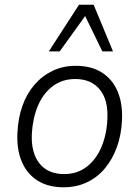

<svg xmlns="http://www.w3.org/2000/svg" viewBox="-20 -786 590 814"><path d="M250 8Q184 8 139 -20.5Q94 -49 72 -101.5Q50 -154 54 -225Q57 -286 75 -337Q93 -388 125.5 -426Q158 -464 202.5 -485.5Q247 -507 301 -507Q367 -507 412 -478.5Q457 -450 479 -397.5Q501 -345 497 -273Q494 -213 475.5 -162Q457 -111 425 -72.5Q393 -34 348.5 -13Q304 8 250 8ZM252 -48Q307 -48 347 -78.5Q387 -109 409.5 -161.5Q432 -214 435 -278Q440 -361 403.5 -406Q367 -451 299 -451Q244 -451 203.5 -420.5Q163 -390 141 -338Q119 -286 115 -220Q111 -139 147 -93.5Q183 -48 252 -48ZM187 -568 315 -766H377L459 -568H414L341 -718L233 -568Z"/></svg>

Font: Nunitoga
Style: Light Italic
Weight: 300
Italic angle: -9°
Designer: Vernon Adams
Foundry: Vernon Adams
Version: Version 1.0